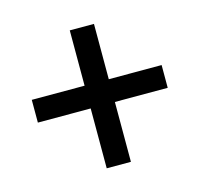

<svg xmlns="http://www.w3.org/2000/svg" viewBox="-82 -678 731 696"><g transform="rotate(-15 283.5 -330.0)"><path d="M327.1 -381.3H525.4V-295.9H327.1V-71.3H236.3V-295.9H38.1V-381.3H236.3V-588.9H327.1Z"/></g></svg>

Font: Vazir FD-UI
Style: Regular-FD-UI
Weight: 400
Designer: Saber Rastikerdar
Foundry: Saber Rastikerdar
Version: Version 30.1.0